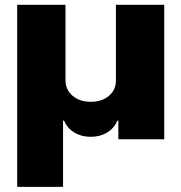

<svg xmlns="http://www.w3.org/2000/svg" viewBox="-20 -565 736 779"><path d="M49.7 193.2V-545.5H245.7V-238.6Q246.1 -200.6 274.7 -176.3Q303.3 -152 348 -152Q393.5 -152 422.1 -176.3Q450.6 -200.6 450.3 -238.6V-545.5H646.3V0H460.2V-75.3H456Q443.5 -45.1 414.8 -27.5Q386 -9.9 348 -9.9Q310.4 -9.9 281.4 -27.5Q252.5 -45.1 240.1 -75.3H235.8V193.2Z"/></svg>

Font: Inter UI Black
Style: Regular
Weight: 900
Designer: Rasmus Andersson
Foundry: rsms
Version: 3.2;8d6f07862